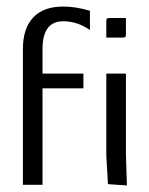

<svg xmlns="http://www.w3.org/2000/svg" viewBox="-20 -565 455 587"><path d="M305 -450V-499Q305 -506 307 -508Q309 -510 316 -510H365V-461Q365 -454 363 -452Q361 -450 354 -450ZM305 -340H365V-92L368 2L310 -2L305 -90ZM50 0V-415Q50 -478 81.5 -511.5Q113 -545 173 -545Q212 -545 255 -532V-473Q217 -500 173 -500Q110 -500 110 -415V-340H235V-295H110V0Z"/></svg>

Font: Glametrix
Style: Regular
Weight: 500
Designer: gluk
Foundry: gluk
Version: Version 0.40